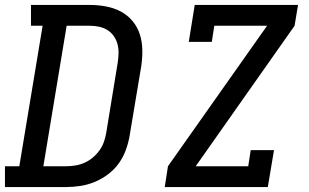

<svg xmlns="http://www.w3.org/2000/svg" viewBox="-29 -755 1249 775"><path d="M-9 0V-84H49L143 -651H96V-735H334Q367 -735 399 -729Q431 -723 458.5 -708.5Q486 -694 506 -670Q526 -646 535.5 -616Q545 -586 545.5 -553Q546 -520 541 -487L494 -206Q489 -177 478.5 -148.5Q468 -120 450 -95Q432 -70 406.5 -51Q381 -32 353 -20.5Q325 -9 295.5 -4.5Q266 0 238 0ZM146 -84H238Q256 -84 275 -87Q294 -90 312 -98Q330 -106 345.5 -119Q361 -132 372.5 -148Q384 -164 390.5 -182.5Q397 -201 400 -220L446 -501Q449 -520 449.5 -539Q450 -558 445.5 -576Q441 -594 430.5 -609Q420 -624 405 -633.5Q390 -643 371.5 -647Q353 -651 334 -651H240ZM636 0 649 -84 1049 -651H836L826 -586H733L757 -735H1174L1160 -651L761 -84H973L983 -149H1077L1052 0Z"/></svg>

Font: Iosevka Etoile Medium Oblique
Style: Regular
Weight: 500
Italic angle: -9°
Designer: Belleve Invis
Foundry: Belleve Invis
Version: Version 15.5.2; ttfautohint (v1.8.4)